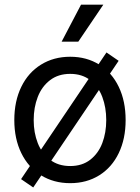

<svg xmlns="http://www.w3.org/2000/svg" viewBox="-20 -783 607 832"><path d="M71.3 -6.8 441.4 -555.7 494.1 -519.5 124 29.3ZM42 -262.7Q42 -344.7 72.3 -406.7Q102.5 -468.8 157.7 -502.9Q212.9 -537.1 284.2 -537.1Q355.5 -537.1 410.2 -502.9Q464.8 -468.8 494.6 -406.7Q524.4 -344.7 524.4 -262.7Q524.4 -181.6 494.6 -119.6Q464.8 -57.6 410.2 -23.4Q355.5 10.7 284.2 10.7Q212.9 10.7 157.7 -23.4Q102.5 -57.6 72.3 -119.6Q42 -181.6 42 -262.7ZM440.4 -262.7Q440.4 -317.4 423.3 -362.8Q406.2 -408.2 371.1 -435.5Q335.9 -462.9 284.2 -462.9Q232.4 -462.9 196.8 -435.5Q161.1 -408.2 143.6 -362.8Q126 -317.4 126 -262.7Q126 -208 143.6 -163.1Q161.1 -118.2 196.8 -90.8Q232.4 -63.5 284.2 -63.5Q335.9 -63.5 371.1 -90.8Q406.2 -118.2 423.3 -163.1Q440.4 -208 440.4 -262.7ZM331.1 -762.7H427.7L319.3 -602.5H247.1Z"/></svg>

Font: Pretendard GOV Variable
Style: Regular
Weight: 400
Designer: Base glyphs from Inter by Rasmus Andersson; Hangul glyphs from Noto Sans CJK(Source Han Sans) by Jang Soo-young and Kang
Foundry: Kil Hyung-jin
Version: Version 1.307;Glyphs 3.2 (3192)